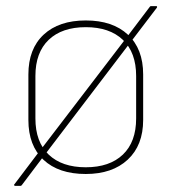

<svg xmlns="http://www.w3.org/2000/svg" viewBox="-20 -558 562 629"><path d="M29 51Q28 51 26.5 49Q25 47 27 46L108 -61L113 -67L390 -429L396 -437L471 -536Q472 -538 475 -538H492Q494 -538 494.5 -536.5Q495 -535 494 -533L411 -424L404 -415L129 -54L122 -45L51 49Q49 51 47 51ZM261 12Q172 12 122.5 -34.5Q73 -81 73 -165V-314Q73 -398 123 -444.5Q173 -491 261 -491Q349 -491 399 -444.5Q449 -398 449 -314V-165Q449 -82 398.5 -35Q348 12 261 12ZM261 -10Q339 -10 382.5 -51.5Q426 -93 426 -170V-309Q426 -386 382.5 -427.5Q339 -469 261 -469Q183 -469 139.5 -427.5Q96 -386 96 -309V-170Q96 -93 139.5 -51.5Q183 -10 261 -10Z"/></svg>

Font: Sofia Sans Thin
Style: Regular
Weight: 250
Designer: Botio Nikoltchev, Ani Petrova
Foundry: lettersoup
Version: Version 4.101